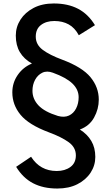

<svg xmlns="http://www.w3.org/2000/svg" viewBox="-20 -853 640 1106"><path d="M549 -279Q549 -225 522 -176Q495 -127 440 -107Q483 -80 506 -41Q529 -2 529 51Q529 100 502 141.5Q475 183 426 208Q377 233 310 233Q229 233 170.5 202.5Q112 172 73 108L159 50Q211 132 307 132Q354 132 385.5 109Q417 86 417 42Q417 -4 375.5 -34Q334 -64 261 -91Q146 -134 98.5 -191.5Q51 -249 51 -321Q51 -376 82 -421Q113 -466 164 -487Q118 -513 94.5 -552.5Q71 -592 71 -648Q71 -698 98 -740Q125 -782 174 -807.5Q223 -833 290 -833Q371 -833 429.5 -802.5Q488 -772 527 -708L434 -650Q411 -693 375.5 -712.5Q340 -732 293 -732Q246 -732 216 -709Q186 -686 186 -642Q186 -596 226 -566Q266 -536 339 -509Q454 -466 501.5 -408Q549 -350 549 -279ZM167 -330Q167 -283 201.5 -246Q236 -209 314 -185Q351 -175 377.5 -187.5Q404 -200 418.5 -228.5Q433 -257 433 -293Q433 -337 397.5 -371.5Q362 -406 285 -434Q250 -447 223.5 -434Q197 -421 182 -393Q167 -365 167 -330Z"/></svg>

Font: Kreadon Light
Style: Bold
Weight: 600
Designer: Reiya WATANABE
Foundry: StudioGnu
Version: Version 1.003; ttfautohint (v1.8.4.7-5d5b);gftools[0.9.32]